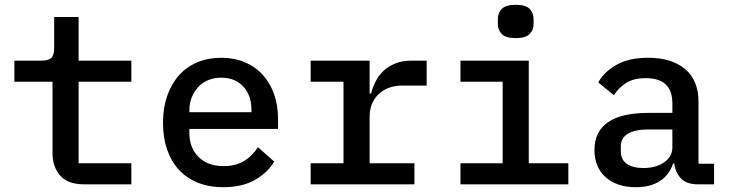

<svg xmlns="http://www.w3.org/2000/svg" viewBox="-20 -769 3040 801"><path d="M331 0Q263 0 231 -36.5Q199 -73 199 -131V-428H40V-516H153Q182 -516 194 -527.5Q206 -539 206 -569V-698H308V-516H528V-428H308V-88H528V0Z M911 12Q852 12 805 -7Q758 -26 726 -61Q694 -96 677 -145.5Q660 -195 660 -257Q660 -319 677.5 -369Q695 -419 726.5 -454.5Q758 -490 803 -509Q848 -528 903 -528Q957 -528 1001 -509.5Q1045 -491 1076 -457Q1107 -423 1123.5 -376Q1140 -329 1140 -272V-231H770V-214Q770 -153 808 -114.5Q846 -76 913 -76Q963 -76 998.5 -97.5Q1034 -119 1056 -155L1124 -95Q1098 -50 1044.5 -19Q991 12 911 12ZM903 -445Q874 -445 849.5 -435Q825 -425 807.5 -406.5Q790 -388 780 -363Q770 -338 770 -308V-301H1029V-311Q1029 -372 994.5 -408.5Q960 -445 903 -445Z M1276 -88H1413V-428H1276V-516H1522V-379H1528Q1535 -406 1548 -431Q1561 -456 1581 -474.5Q1601 -493 1630 -504.5Q1659 -516 1698 -516H1760V-412H1658Q1598 -412 1560 -376.5Q1522 -341 1522 -281V-88H1709V0H1276Z M2132 -610Q2090 -610 2073.5 -627Q2057 -644 2057 -669V-690Q2057 -715 2073.5 -732Q2090 -749 2131 -749Q2173 -749 2189.5 -732Q2206 -715 2206 -690V-669Q2206 -644 2189.5 -627Q2173 -610 2132 -610ZM1901 -88H2077V-428H1901V-516H2186V-88H2351V0H1901Z M2892 0Q2845 0 2821.5 -24Q2798 -48 2793 -87H2788Q2773 -40 2733.5 -14Q2694 12 2633 12Q2554 12 2507 -29.5Q2460 -71 2460 -144Q2460 -219 2515.5 -258.5Q2571 -298 2686 -298H2785V-338Q2785 -443 2674 -443Q2624 -443 2593 -423.5Q2562 -404 2541 -372L2476 -425Q2498 -467 2550 -497.5Q2602 -528 2684 -528Q2782 -528 2838 -481Q2894 -434 2894 -345V-86H2959V0ZM2664 -68Q2717 -68 2751 -92Q2785 -116 2785 -154V-229H2688Q2570 -229 2570 -158V-138Q2570 -103 2595 -85.5Q2620 -68 2664 -68Z"/></svg>

Font: IBM Plex Mono Medium
Style: Regular
Weight: 500
Monospace: yes
Designer: Mike Abbink, Paul van der Laan, Pieter van Rosmalen
Foundry: Bold Monday
Version: Version 2.3